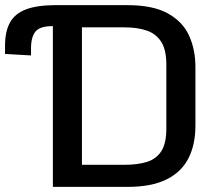

<svg xmlns="http://www.w3.org/2000/svg" viewBox="-30 -731 870 751"><path d="M91.3 -514.2 -10.3 -520V-551.8Q-10.3 -608.4 9.3 -643.3Q28.8 -678.2 72.5 -694.6Q116.2 -710.9 188.5 -710.9L176.8 -628.9Q126.5 -628.9 108.9 -607.7Q91.3 -586.4 91.3 -541ZM176.8 0V-710.9H467.8Q567.9 -710.9 626.2 -678.7Q684.6 -646.5 709.5 -591.8Q734.4 -537.1 734.4 -468.8V-239.7Q734.4 -165 706.8 -111.3Q679.2 -57.6 620.6 -28.8Q562 0 468.3 0ZM290.5 -86.4H457.5Q508.8 -86.4 545.2 -97.9Q581.5 -109.4 601.1 -139.9Q620.6 -170.4 620.6 -227.1V-479Q620.6 -535.6 600.8 -567.1Q581.1 -598.6 544.4 -611.3Q507.8 -624 457.5 -624H290.5Z"/></svg>

Font: Monda Medium
Style: Regular
Weight: 500
Designer: Vernon Adams
Foundry: Vernon Adams
Version: Version 2.200